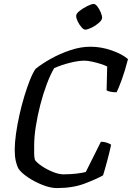

<svg xmlns="http://www.w3.org/2000/svg" viewBox="-20 -958 672 978"><path d="M270 0Q237 0 196.5 -16Q156 -32 122 -55Q88 -78 74 -99Q65 -116 60 -139.5Q55 -163 55 -195Q55 -231 61.5 -277Q68 -323 79 -372.5Q90 -422 104 -468Q118 -514 132.5 -550.5Q147 -587 161 -607Q193 -633 239.5 -659Q286 -685 338.5 -702.5Q391 -720 440 -720Q496 -720 549.5 -701Q603 -682 632 -657Q616 -595 600 -551.5Q584 -508 574 -488Q555 -488 541.5 -491Q528 -494 523 -498L526 -619Q516 -625 494 -632Q472 -639 449 -644Q426 -649 410 -649Q379 -649 335.5 -638Q292 -627 256 -611Q237 -579 218.5 -530Q200 -481 185.5 -425Q171 -369 162.5 -314.5Q154 -260 154 -216Q154 -193 154 -175.5Q154 -158 158 -143Q169 -128 194.5 -111Q220 -94 250 -82Q280 -70 303 -70Q338 -70 368 -73.5Q398 -77 417 -82L494 -236Q511 -236 525 -231Q539 -226 546 -221Q539 -187 527 -142Q515 -97 505 -65Q472 -46 411.5 -23Q351 0 270 0ZM414 -807Q406 -807 395 -819.5Q384 -832 376 -848.5Q368 -865 368 -877Q368 -889 386 -903Q404 -917 425.5 -927.5Q447 -938 457 -938Q466 -938 476 -925Q486 -912 493 -895.5Q500 -879 500 -867Q500 -856 483.5 -841.5Q467 -827 446.5 -817Q426 -807 414 -807Z"/></svg>

Font: Texturina 72pt 72pt Medium
Style: Italic
Weight: 500
Italic angle: -11°
Designer: Guillermo Torres Carreño
Foundry: Omnibus-Type
Version: Version 1.002; ttfautohint (v1.8.3)